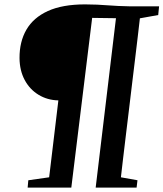

<svg xmlns="http://www.w3.org/2000/svg" viewBox="-20 -855 745 875"><path d="M106 0 109 -33.5 204 -47 246 -397.5Q196 -398.5 155.8 -423Q115.5 -447.5 92.5 -490.5Q69.5 -533.5 69 -590Q68.5 -664.5 100.2 -719.5Q132 -774.5 198.2 -804.8Q264.5 -835 368 -835Q397.5 -835 422.2 -833.8Q447 -832.5 470.5 -830.8Q494 -829 519.5 -827.8Q545 -826.5 576.5 -826H705L701 -786.5L617.5 -771.5Q613.5 -736.5 608 -689.5Q602.5 -642.5 595.8 -587.8Q589 -533 582 -474Q575 -415 567.8 -355.5Q560.5 -296 553.8 -240Q547 -184 541.2 -134.8Q535.5 -85.5 531 -47L606.5 -33.5L602.5 0H416L508.5 -772L400 -773.5L305 0Z"/></svg>

Font: Merriweather 48pt SemiBold
Style: Italic
Weight: 600
Italic angle: -7.8°
Designer: Eben Sorkin
Foundry: Eben Sorkin
Version: Version 2.101